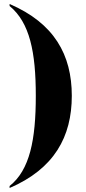

<svg xmlns="http://www.w3.org/2000/svg" viewBox="-20 -797 429 960"><path d="M28 133V143C251 47 339 -113 339 -318C339 -523 251 -681 28 -777V-767C129 -684 159 -536 159 -318C159 -98 129 53 28 133Z"/></svg>

Font: Noto Serif Display Condensed Black
Style: Regular
Weight: 900
Width: 3
Designer: Monotype Design Team
Foundry: Monotype Imaging Inc.
Version: Version 2.009